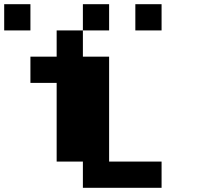

<svg xmlns="http://www.w3.org/2000/svg" viewBox="-20 -1020 1040 915"><path d="M125 -875H0V-1000H125ZM500 -875H375V-1000H500ZM750 -1000V-875H625V-1000ZM500 -250H750V-125H375V-250H250V-625H125V-750H250V-875H375V-750H500Z"/></svg>

Font: Press Start 2P
Style: Regular
Weight: 400
Designer: CodeMan38
Foundry: CodeMan38
Version: Version 3.000